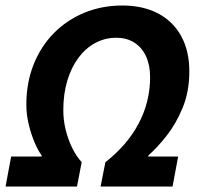

<svg xmlns="http://www.w3.org/2000/svg" viewBox="-28 -684 744 704"><path d="M-7.6 0 12.8 -110H124.6V-114Q111.8 -131.5 99 -161.4Q86.2 -191.4 77.4 -227.7Q68.6 -264 68.6 -300.3Q68.6 -380.7 95.2 -447.3Q121.7 -514 169.4 -562.4Q217.1 -610.8 281.4 -637.3Q345.7 -663.8 420.3 -663.8Q496.5 -663.8 551.6 -634.7Q606.8 -605.7 636.5 -551.4Q666.2 -497.2 666.2 -422.7Q666.2 -348 641.7 -288.8Q617.2 -229.5 582.4 -185.6Q547.6 -141.7 515.9 -114L515.6 -110H625.2L604.7 0H340.8L358.4 -89.2Q396.9 -119.3 427.6 -154.5Q458.3 -189.7 479.4 -229.2Q500.6 -268.7 511.5 -311.9Q522.4 -355.1 522.4 -400.9Q522.4 -444.5 507.7 -476.8Q493 -509.1 465.3 -527.3Q437.5 -545.5 398.1 -545.5Q356.9 -545.5 321.3 -526.4Q285.7 -507.3 259.4 -471.8Q233.1 -436.4 218.6 -387.7Q204.1 -338.9 204.1 -279.5Q204.1 -245.3 212.4 -210Q220.7 -174.7 235.9 -143.4Q251 -112 271.5 -89.2L254.3 0Z"/></svg>

Font: Source Sans Variable
Style: Italic
Weight: 200
Italic angle: -11°
Designer: Paul D. Hunt
Foundry: Adobe Systems Incorporated
Version: Version 3.006;hotconv 1.0.111;makeotfexe 2.5.65597